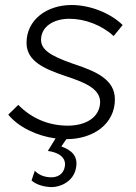

<svg xmlns="http://www.w3.org/2000/svg" viewBox="-20 -548 545 767"><path d="M176 199C218 203 275 178 284 121C292 75 266 52 225 37L245 8C353 8 439 -53 439 -151C439 -230 365 -263 270 -294C178 -326 144 -351 144 -389C144 -441 193 -473 257 -473C319 -473 386 -448 434 -404L470 -448C421 -496 340 -528 266 -528C167 -528 86 -469 86 -377C86 -305 153 -274 242 -244C318 -219 380 -194 380 -140C379 -81 325 -46 251 -46C173 -46 105 -76 53 -129L13 -90C54 -40 127 -5 202 5L171 55C217 61 245 83 239 117C234 148 209 163 177 160C150 158 131 147 119 134L106 173C122 187 145 196 176 199Z"/></svg>

Font: Fixel Display Light
Style: Italic
Weight: 300
Italic angle: -10°
Designer: AlfaBravo + MacPaw
Foundry: Kyrylo Tkachov, Marchela Mozhyna, Serhii Makarenko, Maria Weinstein, Zakhar Kryvoshyya
Version: Version 1.210;Glyphs 3.2 (3217)